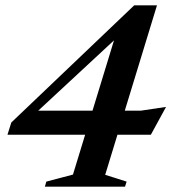

<svg xmlns="http://www.w3.org/2000/svg" viewBox="-20 -701 644 721"><path d="M420.5 -590 475.5 -612 93.5 -257.5 91 -285.5H509.5L603.5 -299.5L546.5 -195H8L22.5 -241L484 -681H569.5L375 -44.5L455.5 -19L449.5 0H148.5L154 -19L254 -45.5Z"/></svg>

Font: Newsreader 24pt SemiBold
Style: Italic
Weight: 600
Italic angle: -17°
Designer: Hugues Gentile
Foundry: Production Type
Version: Version 1.003